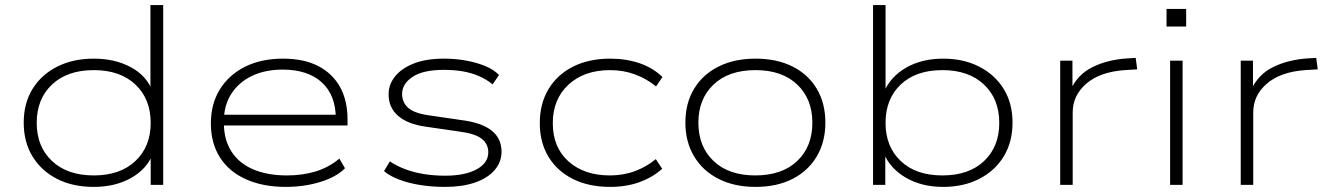

<svg xmlns="http://www.w3.org/2000/svg" viewBox="-20 -725 5203 753"><path d="M348 8Q265 8 203.5 -23.5Q142 -55 107.5 -111.5Q73 -168 73 -244Q73 -320 107.5 -376Q142 -432 204 -463.5Q266 -495 348 -495Q432 -495 494 -461Q556 -427 578 -367H570V-705H620V0H571V-121H579Q556 -62 494 -27Q432 8 348 8ZM348 -37Q451 -37 511 -93.5Q571 -150 571 -243Q571 -337 511 -393.5Q451 -450 348 -450Q244 -450 184 -393.5Q124 -337 124 -243Q124 -150 184 -93.5Q244 -37 348 -37Z M1100 8Q1012 8 945.5 -21.5Q879 -51 843 -107Q807 -163 807 -241Q807 -317 842 -374Q877 -431 940.5 -463Q1004 -495 1090 -495Q1172 -495 1228 -466Q1284 -437 1313.5 -384Q1343 -331 1343 -256V-233H837V-275H1321L1297 -259Q1297 -352 1242 -402Q1187 -452 1089 -452Q1020 -452 968.5 -427.5Q917 -403 887.5 -357.5Q858 -312 858 -250V-243Q858 -177 887.5 -131Q917 -85 972.5 -61Q1028 -37 1105 -37Q1166 -37 1217.5 -52.5Q1269 -68 1311 -103L1333 -65Q1298 -30 1235 -11Q1172 8 1100 8Z M1726 8Q1673 8 1627 0.5Q1581 -7 1544.5 -21Q1508 -35 1486 -54L1509 -92Q1536 -74 1569 -61.5Q1602 -49 1641.5 -42.5Q1681 -36 1726 -36Q1804 -36 1849.5 -61Q1895 -86 1895 -128Q1895 -160 1869.5 -180.5Q1844 -201 1782 -209L1651 -228Q1579 -238 1541.5 -270.5Q1504 -303 1504 -355Q1504 -394 1529.5 -425.5Q1555 -457 1603 -476Q1651 -495 1721 -495Q1766 -495 1807.5 -487.5Q1849 -480 1883 -466Q1917 -452 1937 -431L1912 -394Q1888 -414 1857.5 -427Q1827 -440 1793 -445.5Q1759 -451 1721 -451Q1639 -451 1598 -423.5Q1557 -396 1557 -357Q1557 -323 1581 -302Q1605 -281 1660 -273L1790 -254Q1869 -244 1908 -213Q1947 -182 1947 -130Q1947 -89 1919.5 -57.5Q1892 -26 1842.5 -9Q1793 8 1726 8Z M2373 8Q2290 8 2228 -22.5Q2166 -53 2131.5 -109.5Q2097 -166 2097 -242Q2097 -319 2131.5 -376Q2166 -433 2228 -464Q2290 -495 2373 -495Q2436 -495 2488.5 -477Q2541 -459 2578 -423L2553 -386Q2515 -417 2469.5 -433.5Q2424 -450 2373 -450Q2271 -450 2209.5 -393Q2148 -336 2148 -242Q2148 -147 2209.5 -92Q2271 -37 2372 -37Q2425 -37 2470.5 -54Q2516 -71 2552 -101L2577 -63Q2539 -29 2487.5 -10.5Q2436 8 2373 8Z M2943 8Q2860 8 2798 -23.5Q2736 -55 2702 -112Q2668 -169 2668 -244Q2668 -320 2702 -376.5Q2736 -433 2798 -464Q2860 -495 2943 -495Q3027 -495 3088.5 -464Q3150 -433 3183.5 -376.5Q3217 -320 3217 -244Q3217 -169 3183.5 -112Q3150 -55 3088.5 -23.5Q3027 8 2943 8ZM2942 -37Q3047 -37 3106.5 -93.5Q3166 -150 3166 -244Q3166 -337 3106.5 -393.5Q3047 -450 2943 -450Q2838 -450 2778.5 -393.5Q2719 -337 2719 -244Q2719 -150 2778.5 -93.5Q2838 -37 2942 -37Z M3679 8Q3595 8 3533 -28Q3471 -64 3446 -124H3452V0H3404V-705H3453V-364H3447Q3472 -424 3533.5 -459.5Q3595 -495 3679 -495Q3759 -495 3820.5 -463.5Q3882 -432 3916.5 -376Q3951 -320 3951 -244Q3951 -168 3916.5 -111.5Q3882 -55 3820.5 -23.5Q3759 8 3679 8ZM3676 -37Q3780 -37 3839.5 -93.5Q3899 -150 3899 -243Q3899 -337 3839 -393.5Q3779 -450 3676 -450Q3572 -450 3512.5 -393.5Q3453 -337 3453 -243Q3453 -150 3512.5 -93.5Q3572 -37 3676 -37Z M4138 0V-487H4186V-371H4178Q4206 -433 4265 -462Q4324 -491 4401 -496L4434 -498L4440 -453L4390 -450Q4294 -443 4240.5 -397Q4187 -351 4187 -284V0Z M4555 -621V-690H4632V-621ZM4569 0V-487H4618V0Z M4846 0V-487H4894V-371H4886Q4914 -433 4973 -462Q5032 -491 5109 -496L5142 -498L5148 -453L5098 -450Q5002 -443 4948.5 -397Q4895 -351 4895 -284V0Z"/></svg>

Font: Nunito Sans 10pt Expanded ExtraLight
Style: Regular
Weight: 250
Width: 7
Designer: Vernon Adams
Foundry: Vernon Adams
Version: Version 3.101;gftools[0.9.27]